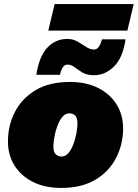

<svg xmlns="http://www.w3.org/2000/svg" viewBox="-20 -912 676 942"><path d="M280 10Q201 10 142.5 -19Q84 -48 51.5 -99.5Q19 -151 19 -218Q19 -296 53 -362.5Q87 -429 154.5 -469.5Q222 -510 323 -510Q402 -510 460.5 -481Q519 -452 551.5 -400.5Q584 -349 584 -282Q584 -205 550 -138Q516 -71 448.5 -30.5Q381 10 280 10ZM282 -144Q301 -144 315.5 -161Q330 -178 340 -204.5Q350 -231 355 -258.5Q360 -286 360 -307Q360 -335 348.5 -345.5Q337 -356 320 -356Q301 -356 286.5 -339Q272 -322 262 -295.5Q252 -269 247 -241.5Q242 -214 242 -193Q242 -165 254 -154.5Q266 -144 282 -144ZM596 -719Q583 -629 539.5 -586Q496 -543 442 -543Q407 -543 385 -556Q363 -569 346.5 -582Q330 -595 311 -595Q297 -595 288 -581.5Q279 -568 274 -545H158Q172 -635 212 -678Q252 -721 310 -721Q338 -721 360.5 -708Q383 -695 402.5 -682Q422 -669 441 -669Q468 -669 480 -719ZM636 -892 605 -762H217L248 -892Z"/></svg>

Font: Work Sans Black
Style: Italic
Weight: 900
Italic angle: -13°
Designer: Wei Huang
Foundry: Wei Huang
Version: Version 2.009; ttfautohint (v1.8.3)